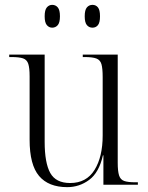

<svg xmlns="http://www.w3.org/2000/svg" viewBox="-20 -761 610 791"><path d="M257 10Q180 10 141 -36Q102 -82 102 -185V-447Q102 -481 96.5 -498Q91 -515 75 -520.5Q59 -526 27 -526H18V-536H164V-177Q164 -90 187 -48.5Q210 -7 269 -7Q336 -7 369.5 -61Q403 -115 403 -203V-443Q403 -479 398 -496.5Q393 -514 377 -520Q361 -526 329 -526H321V-536H465V-90Q465 -56 470.5 -38.5Q476 -21 491.5 -15.5Q507 -10 537 -10H548V0H406V-121H404Q388 -50 347.5 -20Q307 10 257 10ZM361 -647Q347 -647 338 -657.5Q329 -668 329 -694Q329 -720 338 -730.5Q347 -741 361 -741Q375 -741 383.5 -730.5Q392 -720 392 -694Q392 -668 383.5 -657.5Q375 -647 361 -647ZM195 -647Q182 -647 173 -657.5Q164 -668 164 -694Q164 -720 173 -730.5Q182 -741 195 -741Q209 -741 218 -730.5Q227 -720 227 -694Q227 -668 218 -657.5Q209 -647 195 -647Z"/></svg>

Font: Noto Serif Display SemiCondensed Light
Style: Regular
Weight: 300
Width: 4
Designer: Monotype Design Team
Foundry: Monotype Imaging Inc.
Version: Version 2.009